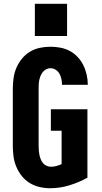

<svg xmlns="http://www.w3.org/2000/svg" viewBox="-20 -991 540 1019"><path d="M246 8Q218 8 190 1.5Q162 -5 138 -19.5Q114 -34 96 -56.5Q78 -79 67 -105Q56 -131 52 -159Q48 -187 48 -215V-520Q48 -548 52 -576.5Q56 -605 67 -631Q78 -657 96.5 -679.5Q115 -702 139 -716.5Q163 -731 191 -737Q219 -743 248 -743Q274 -743 300.5 -738Q327 -733 350.5 -720.5Q374 -708 392.5 -688Q411 -668 422.5 -644.5Q434 -621 440 -594.5Q446 -568 446 -541H309Q309 -556 306 -571Q303 -586 296 -599Q289 -612 276 -620.5Q263 -629 248 -629Q236 -629 225.5 -623.5Q215 -618 207.5 -609Q200 -600 195.5 -589Q191 -578 188.5 -566.5Q186 -555 185.5 -543.5Q185 -532 185 -520V-215Q185 -203 186 -191Q187 -179 189.5 -167.5Q192 -156 196.5 -145Q201 -134 208.5 -125Q216 -116 227.5 -111Q239 -106 251 -106Q265 -106 279.5 -110Q294 -114 307 -120V-297H250V-411H444V-48Q399 -23 348.5 -7.5Q298 8 246 8ZM165 -800V-971H336V-800Z"/></svg>

Font: Iosevka SS04 Heavy
Style: Regular
Weight: 900
Monospace: yes
Designer: Belleve Invis
Foundry: Belleve Invis
Version: Version 19.0.0; ttfautohint (v1.8.4)